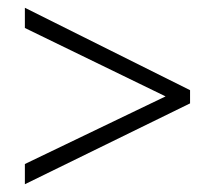

<svg xmlns="http://www.w3.org/2000/svg" viewBox="-20 -606 554 494"><path d="M44 -184 406 -358 44 -534V-586L469 -374V-340L44 -132Z"/></svg>

Font: Noto Sans Lao UI SemCond Light
Style: Regular
Weight: 300
Width: 4
Designer: Monotype Design Team
Foundry: Monotype Imaging Inc.
Version: Version 2.000; ttfautohint (v1.8.4.7-5d5b)